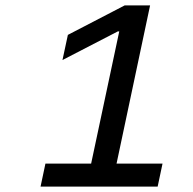

<svg xmlns="http://www.w3.org/2000/svg" viewBox="-20 -690 715 710"><path d="M130 0H563L581 -85H411L535 -670H441L231 -561L211 -468L416 -574H421L317 -85H148Z"/></svg>

Font: LT Wave Text Italic
Style: Regular
Weight: 400
Designer: Daniel Lyons
Version: Version 2.5 (Glyphs App)